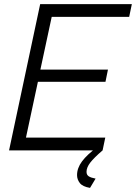

<svg xmlns="http://www.w3.org/2000/svg" viewBox="-20 -730 660 932"><path d="M175 -710H620L607 -648H231L176 -392H504L492 -333H164L106 -62H491L478 0H24ZM354 120Q354 86 378 53.5Q402 21 452 -16H471L478 0Q436 36 418 59.5Q400 83 400 104Q400 119 411 126Q422 133 444 137L417 182Q381 176 367.5 158.5Q354 141 354 120Z"/></svg>

Font: Raleway
Style: Italic
Weight: 400
Italic angle: -12°
Designer: Matt McInerney, Pablo Impallari, Rodrigo Fuenzalida
Foundry: Matt McInerney, Pablo Impallari, Rodrigo Fuenzalida
Version: Version 4.026